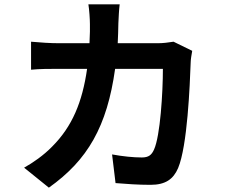

<svg xmlns="http://www.w3.org/2000/svg" viewBox="-20 -821 1040 884"><path d="M510 -504H730C730 -396 718 -195 689 -132C678 -108 665 -96 633 -96C594 -96 545 -101 496 -110L512 22C560 26 616 30 673 30C742 30 778 4 800 -47C843 -149 854 -427 858 -535C858 -546 862 -571 865 -587L779 -629C755 -625 730 -622 706 -622H522C524 -651 524 -683 525 -714C526 -738 528 -778 531 -801H387C391 -777 394 -732 394 -710C394 -702 394 -693 394 -685V-675C393 -657 393 -639 392 -622H252C214 -622 165 -625 123 -629V-500C162 -504 210 -504 244 -504H381C359 -351 313 -239 220 -146C180 -105 132 -72 91 -49L205 43C384 -84 473 -239 510 -504Z"/></svg>

Font: Glow Sans SC Normal
Style: Bold
Weight: 700
Designer: Ryoko NISHIZUKA (kana, bopomofo & ideographs); Paul D. Hunt (Latin, Greek & Cyrillic); Sandoll Communications, Soo-young
Version: Version 0.93